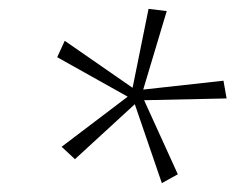

<svg xmlns="http://www.w3.org/2000/svg" viewBox="-20 -748 531 433"><path d="M345 -335 284 -513 149 -389 119 -417 268 -530 109 -619 126 -656 279 -550 315 -728 356 -723 303 -546 484 -566 491 -526 305 -522 381 -355Z"/></svg>

Font: Ysabeau Office ExtraLight
Style: Italic
Weight: 250
Italic angle: -12°
Designer: Christian Thalmann (Catharsis Fonts)
Version: Version 2.001;gftools[0.9.30]; featfreeze: tnum,lnum,ss02